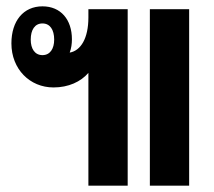

<svg xmlns="http://www.w3.org/2000/svg" viewBox="-20 -586 676 606"><path d="M259 0H383V-557H259V-531C259 -465 235 -426 200 -420C205 -433 207 -448 207 -462C207 -524 172 -566 114 -566C54 -566 16 -520 16 -449C16 -368 74 -310 149 -310C196 -310 235 -328 259 -356ZM453 0H577V-557H453ZM114 -412C90 -412 77 -432 77 -461C77 -492 90 -512 114 -512C138 -512 151 -492 151 -461C151 -432 138 -412 114 -412Z"/></svg>

Font: Noto Sans Thai Looped ExtraCondensed
Style: Bold
Weight: 700
Width: 2
Designer: Sasikarn Vongin, Ben Mitchell
Foundry: The Fontpad Ltd
Version: Version 1.001